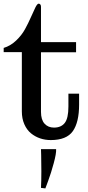

<svg xmlns="http://www.w3.org/2000/svg" viewBox="-30 -755 485 1053"><path d="M0 0ZM277.8 63Q279.3 86.4 264.6 140.4Q250 194.3 234.4 236.3L218.8 278.3L194.8 275.4Q196.8 237.3 196.8 184.1Q196.8 130.9 195.8 96.7L194.8 63ZM-9.8 -492.2Q27.8 -503.4 58.3 -532.5Q88.9 -561.5 107.2 -595Q125.5 -628.4 139.4 -660.4Q153.3 -692.4 163.8 -713.6Q174.3 -734.9 182.1 -734.9Q187.5 -734.9 191.2 -730.5Q194.8 -726.1 194.8 -717.8V-523.9H387.2V-468.3H194.8V-141.1Q194.8 -98.1 214.4 -76.7Q233.9 -55.2 266.1 -55.2Q305.2 -55.2 325.2 -80.8Q345.2 -106.4 345.2 -170.9V-241.2H403.8V-181.2Q403.8 -84.5 369.4 -35.6Q335 13.2 248 13.2Q217.8 13.2 190.2 3.9Q162.6 -5.4 139.9 -23.9Q117.2 -42.5 103.5 -73.5Q89.8 -104.5 89.8 -144V-469.2H-9.8Z"/></svg>

Font: Trocchi
Style: Regular
Weight: 400
Designer: vernon adams
Version: Version 1.0; ttfautohint (v0.8) -l 6 -r 50 -G 100